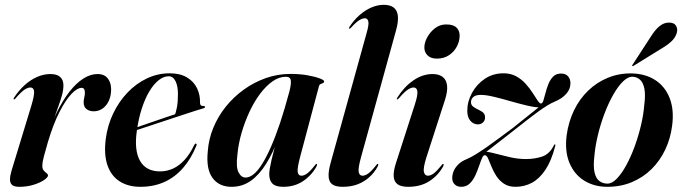

<svg xmlns="http://www.w3.org/2000/svg" viewBox="-20 -748 2764 778"><path d="M36 -345.5Q35 -345.5 35 -347.2Q35 -349 37 -352.5Q56 -381.5 79.8 -403Q103.5 -424.5 130.2 -436.2Q157 -448 184 -448Q211 -448 224 -436Q237 -424 237 -402.5Q237 -384 231.5 -363.5Q226 -343 216.8 -317.8Q207.5 -292.5 196.5 -260.8Q185.5 -229 174.5 -187.5L169.5 -189.5Q187.5 -247 211 -294.2Q234.5 -341.5 261.2 -376Q288 -410.5 317 -429.2Q346 -448 375.5 -448Q406 -448 419.8 -425.8Q433.5 -403.5 429.5 -371Q426.5 -347.5 416.5 -331Q406.5 -314.5 392 -305.8Q377.5 -297 360 -297Q342 -297 330.5 -306Q319 -315 319 -333Q319 -343.5 321.5 -353.2Q324 -363 324 -372Q324 -381.5 321 -386.8Q318 -392 310 -392Q293 -392 269.5 -367.5Q246 -343 221 -294.2Q196 -245.5 174 -172Q164.5 -139 158 -115Q151.5 -91 151.5 -75.5Q151.5 -63.5 157.2 -57Q163 -50.5 168.8 -46.2Q174.5 -42 174.5 -37Q174.5 -29.5 158.5 -18.5Q142.5 -7.5 115.8 0.8Q89 9 58 9Q38 9 29.2 1.5Q20.5 -6 20.5 -20.5Q20.5 -35 26.5 -55.5L107.5 -321.5Q120 -363.5 118 -378.5Q116 -393.5 103 -393.5Q93 -393.5 79.5 -384.8Q66 -376 43.5 -350Q41.5 -347 39.8 -346Q38 -345 36 -345.5Z M471.5 -210.5Q471.5 -210.5 489.5 -216.8Q507.5 -223 536.2 -232.8Q565 -242.5 596.5 -253.5Q628 -264.5 655.5 -273.8Q683 -283 698.5 -288L687 -278Q693 -292 697 -313.5Q701 -335 701 -364.5Q701.5 -398 691.5 -418.5Q681.5 -439 663.5 -439Q643.5 -439 623.5 -423.5Q603.5 -408 585.8 -378.8Q568 -349.5 554.5 -308Q541 -266.5 534 -214.5Q523.5 -137 548 -95.2Q572.5 -53.5 628.5 -53.5Q656.5 -53.5 681.8 -65.2Q707 -77 728.5 -100.8Q750 -124.5 767 -160.5Q769 -164 770.5 -165.2Q772 -166.5 774 -166Q776 -165.5 776.8 -163Q777.5 -160.5 775.5 -157Q754 -104 721.2 -66.8Q688.5 -29.5 645.2 -10.2Q602 9 549 9Q499.5 9 465 -13Q430.5 -35 415.5 -78.2Q400.5 -121.5 408.5 -184.5Q415.5 -239.5 438.5 -287.8Q461.5 -336 496.5 -372.8Q531.5 -409.5 575.2 -430.2Q619 -451 667.5 -451Q710 -451 737.8 -434.2Q765.5 -417.5 778.5 -390.2Q791.5 -363 790.5 -331.5Q790.5 -325.5 793.2 -322Q796 -318.5 804.5 -318.5Q808 -318.5 809.2 -317.5Q810.5 -316.5 810.5 -315Q811 -313.5 809.8 -312Q808.5 -310.5 805.5 -309.5Q798 -307.5 771.2 -299Q744.5 -290.5 707 -278Q669.5 -265.5 629 -252.2Q588.5 -239 553.2 -227.2Q518 -215.5 496.2 -208.2Q474.5 -201 474.5 -201Z M1197 -115.5Q1184 -67 1186.2 -51.5Q1188.5 -36 1201.5 -36Q1212 -36 1224.5 -45Q1237 -54 1255.5 -77.5Q1258.5 -81.5 1260 -82.8Q1261.5 -84 1263 -83.5Q1265 -83.5 1264.8 -80.8Q1264.5 -78 1262 -72.5Q1241.5 -36 1207.2 -13.5Q1173 9 1127.5 9Q1097 9 1084 -4Q1071 -17 1071 -42Q1071 -51 1073.2 -65.2Q1075.5 -79.5 1080 -98.8Q1084.5 -118 1090.8 -141.8Q1097 -165.5 1105 -193L1109.5 -190.5Q1086 -128.5 1058 -83.8Q1030 -39 995.8 -15Q961.5 9 918.5 9Q867.5 9 841 -27.2Q814.5 -63.5 822 -135.5Q825.5 -184.5 844.5 -230.5Q863.5 -276.5 895 -315.8Q926.5 -355 967.8 -384.8Q1009 -414.5 1057 -431.5Q1105 -448.5 1157 -448.5Q1195 -448.5 1225.8 -443Q1256.5 -437.5 1275 -430.5Q1293.5 -423.5 1293.5 -418.5Q1293.5 -413.5 1288.8 -411.5Q1284 -409.5 1279 -407.2Q1274 -405 1272.5 -399ZM942 -121.5Q935.5 -71 946.5 -49.8Q957.5 -28.5 975 -28.5Q991 -28.5 1008 -42.2Q1025 -56 1042.5 -84Q1060 -112 1078.2 -153.5Q1096.5 -195 1115 -250.2Q1133.5 -305.5 1152 -375Q1160 -404.5 1158.5 -420.8Q1157 -437 1138.5 -437Q1111 -437 1084.5 -418.5Q1058 -400 1034 -368Q1010 -336 991 -295.2Q972 -254.5 959 -210Q946 -165.5 942 -121.5Z M1585.5 -627.5 1442.5 -109.5Q1430.5 -65.5 1433.5 -50.8Q1436.5 -36 1449 -36Q1459.5 -36 1472.2 -45Q1485 -54 1503.5 -77.5Q1507 -82 1508.2 -83Q1509.5 -84 1511 -84Q1513 -83.5 1512.8 -80.8Q1512.5 -78 1510 -72.5Q1496.5 -48 1476.2 -29.8Q1456 -11.5 1429.2 -1.2Q1402.5 9 1369 9Q1340 9 1326.2 -1.2Q1312.5 -11.5 1311.5 -33.5Q1310.5 -55.5 1320 -89L1465.5 -614Q1475.5 -648.5 1472.5 -661.2Q1469.5 -674 1458.5 -674Q1448.5 -674 1435.8 -666.2Q1423 -658.5 1402.5 -636Q1400.5 -634 1398.8 -632.8Q1397 -631.5 1395 -632Q1394 -632 1394.2 -634Q1394.5 -636 1396 -639Q1413.5 -666 1436.2 -686.2Q1459 -706.5 1484.5 -717.5Q1510 -728.5 1535 -728.5Q1560 -728.5 1574.5 -718Q1589 -707.5 1592 -685.2Q1595 -663 1585.5 -627.5Z M1707.5 -109.5Q1694 -66 1697.8 -51Q1701.5 -36 1714 -36Q1724.5 -36 1737 -45Q1749.5 -54 1768.5 -77.5Q1771.5 -81.5 1772.8 -82.8Q1774 -84 1776 -83.5Q1778 -83.5 1777.8 -80.8Q1777.5 -78 1775 -72.5Q1754.5 -36 1719.2 -13.5Q1684 9 1634 9Q1605 9 1590.8 -1.5Q1576.5 -12 1575.2 -34Q1574 -56 1585 -89L1660 -321.5Q1673.5 -362.5 1671.2 -378Q1669 -393.5 1656 -393.5Q1646 -393.5 1632.5 -384.8Q1619 -376 1596.5 -350Q1594 -347.5 1592.5 -346.2Q1591 -345 1589 -345.5Q1587.5 -345.5 1588 -347.5Q1588.5 -349.5 1590 -352.5Q1617.5 -396.5 1655 -422.2Q1692.5 -448 1733 -448Q1758 -448 1773.2 -436.8Q1788.5 -425.5 1791.5 -402.2Q1794.5 -379 1783 -343ZM1750.5 -510.5Q1726 -510.5 1712.8 -523.2Q1699.5 -536 1699.5 -555.5Q1699.5 -575 1711.2 -596.8Q1723 -618.5 1742.8 -633.8Q1762.5 -649 1788 -649Q1817 -649 1829.8 -636.2Q1842.5 -623.5 1842.5 -604Q1842.5 -581 1831.2 -559.5Q1820 -538 1799.2 -524.2Q1778.5 -510.5 1750.5 -510.5Z M1937.5 -123Q1945 -128.5 1964 -143.2Q1983 -158 2009.5 -178.5Q2036 -199 2064 -221Q2092.5 -243.5 2116.8 -262.5Q2141 -281.5 2161.5 -296.2Q2182 -311 2198.5 -321Q2215 -331 2227.5 -336Q2257.5 -348.5 2274.5 -367.8Q2291.5 -387 2291.5 -410.5Q2291.5 -427.5 2281.8 -438.8Q2272 -450 2253.5 -450Q2233.5 -450 2221.5 -437.8Q2209.5 -425.5 2202.2 -407.5Q2195 -389.5 2190.5 -371.5Q2186 -353.5 2182 -341Q2178 -328.5 2172 -328.5Q2166.5 -328.5 2158.2 -341Q2150 -353.5 2138.2 -371.8Q2126.5 -390 2110.2 -408.2Q2094 -426.5 2071.8 -438.8Q2049.5 -451 2020.5 -451Q1978 -451 1945 -429Q1912 -407 1892.8 -372Q1873.5 -337 1873.5 -299Q1873.5 -273 1886 -258.5Q1898.5 -244 1916.5 -244Q1928.5 -244 1937 -251.8Q1945.5 -259.5 1945.5 -271.5Q1945.5 -281.5 1941 -288Q1936.5 -294.5 1924.5 -300.5Q1908.5 -308 1898.5 -315Q1888.5 -322 1888.5 -334Q1888.5 -346.5 1898 -355Q1907.5 -363.5 1929 -363.5Q1949 -363.5 1980.5 -356Q2012 -348.5 2047.5 -338.2Q2083 -328 2116 -320.2Q2149 -312.5 2173 -312.5L2179 -326Q2173.5 -322 2155.2 -307.2Q2137 -292.5 2111.2 -272Q2085.5 -251.5 2057.5 -229Q2030.5 -209 2004.2 -189.5Q1978 -170 1953.8 -153Q1929.5 -136 1908.8 -123.2Q1888 -110.5 1872 -103.5Q1852.5 -96 1839.2 -83.8Q1826 -71.5 1819.2 -56.8Q1812.5 -42 1812.5 -26Q1812.5 -10.5 1822.5 -0.8Q1832.5 9 1849 9Q1869.5 9 1883.2 -4.2Q1897 -17.5 1906 -37.2Q1915 -57 1921.5 -76.2Q1928 -95.5 1933.5 -108Q1939 -120.5 1945.5 -119Q1952.5 -118.5 1958.2 -105Q1964 -91.5 1971.5 -72.8Q1979 -54 1991 -35.2Q2003 -16.5 2021.8 -3.8Q2040.5 9 2069 9Q2104.5 9 2135 -7.2Q2165.5 -23.5 2189.8 -59.5Q2214 -95.5 2229.5 -155Q2230.5 -158.5 2230.5 -160.2Q2230.5 -162 2229 -162.5Q2227 -163 2226 -162Q2225 -161 2223.5 -157.5Q2206.5 -123.5 2176.5 -113.5Q2146.5 -103.5 2110.5 -103.5Q2079 -103.5 2045.5 -111.2Q2012 -119 1983.8 -126.5Q1955.5 -134 1938.5 -134Z M2540.5 -450.5Q2596.5 -449 2636 -423Q2675.5 -397 2693.8 -349.8Q2712 -302.5 2703.5 -238.5Q2697 -187 2675.8 -142Q2654.5 -97 2620.5 -63.2Q2586.5 -29.5 2541 -10.2Q2495.5 9 2441 9Q2388.5 9 2348.2 -15.5Q2308 -40 2288 -86.8Q2268 -133.5 2276 -199Q2283.5 -254.5 2306 -301Q2328.5 -347.5 2363.8 -381.2Q2399 -415 2444 -433.2Q2489 -451.5 2540.5 -450.5ZM2441.5 -4Q2460 -4 2479.8 -24.5Q2499.5 -45 2518 -79Q2536.5 -113 2551.8 -154.8Q2567 -196.5 2577.2 -239.8Q2587.5 -283 2590.5 -321.5Q2596 -363 2591.2 -388Q2586.5 -413 2574 -424.5Q2561.5 -436 2544.5 -437Q2525 -438 2504.5 -418Q2484 -398 2464.8 -364Q2445.5 -330 2429.5 -287.8Q2413.5 -245.5 2402.8 -201Q2392 -156.5 2388.5 -116Q2383.5 -73.5 2389.2 -49Q2395 -24.5 2409 -14.2Q2423 -4 2441.5 -4ZM2617.5 -600Q2634.5 -627.5 2652.5 -642Q2670.5 -656.5 2690 -656.5Q2712 -656.5 2719.2 -643.8Q2726.5 -631 2723 -617Q2717.5 -596 2700.8 -580.5Q2684 -565 2662.5 -552.5L2547.5 -481.5Q2546 -480.5 2544.2 -480.2Q2542.5 -480 2542 -481.5Q2541 -482.5 2541.8 -484Q2542.5 -485.5 2544 -487Z"/></svg>

Font: Fraunces 120pt SemiBold
Style: Italic
Weight: 600
Italic angle: -16°
Version: Version 1.000;[b76b70a41]